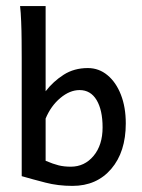

<svg xmlns="http://www.w3.org/2000/svg" viewBox="-20 -606 470 635"><path d="M219.7 8.8Q171.9 8.8 130.4 -2Q88.9 -12.7 51.8 -23.4Q51.8 -54.7 51.8 -106.2Q51.8 -157.7 51.8 -215.8Q51.8 -273.9 51.8 -326.9Q51.8 -379.9 51.8 -413.6Q51.8 -439.9 51.5 -472.2Q51.3 -504.4 50 -534.9Q48.8 -565.4 46.4 -585.9H130.9Q130.9 -585.9 130.9 -560.5Q130.9 -535.2 130.9 -496.6Q130.9 -458 130.9 -417.5Q130.9 -377 130.9 -345.7Q130.9 -314.5 130.9 -304.2Q156.2 -336.9 190.7 -358.9Q225.1 -380.9 270.5 -380.9Q307.1 -380.9 335.4 -357.4Q363.8 -334 379.9 -292.7Q396 -251.5 396 -197.8Q396 -103.5 347.9 -47.4Q299.8 8.8 219.7 8.8ZM213.9 -54.7Q259.8 -54.7 289.6 -90.6Q319.3 -126.5 319.3 -184.6Q319.3 -241.7 299.6 -274.9Q279.8 -308.1 243.2 -308.1Q210.9 -308.1 179.7 -282Q148.4 -255.9 130.9 -213.9V-74.2Q156.2 -63.5 174.1 -59.1Q191.9 -54.7 213.9 -54.7Z"/></svg>

Font: Harmattan Medium
Style: Regular
Weight: 500
Designer: George W. Nuss III and SIL International
Foundry: SIL International
Version: Version 4.000